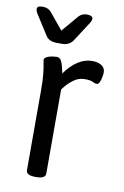

<svg xmlns="http://www.w3.org/2000/svg" viewBox="-83 -770 532 822"><g transform="rotate(10 183.0 -359.5)"><path d="M283 -529Q302 -529 315 -524Q328 -519 334.5 -510Q341 -501 341 -490Q341 -480 338.5 -467.5Q336 -455 331.5 -445.5Q327 -436 321 -436Q311 -436 301.5 -441.5Q292 -447 266 -447Q240 -447 219 -431.5Q198 -416 186 -401Q174 -386 174 -386V-20Q174 2 134 2H130Q90 2 90 -20V-371Q90 -412 87 -439Q84 -466 81 -480Q78 -494 78 -497Q78 -504 84.5 -508.5Q91 -513 100 -515.5Q109 -518 118 -519Q127 -520 132 -520Q144 -520 150.5 -509Q157 -498 160.5 -482.5Q164 -467 167 -454Q192 -490 222 -509.5Q252 -529 283 -529ZM229 -721Q253 -721 253 -706Q253 -698 247 -689L190 -601Q182 -590 170.5 -584.5Q159 -579 144 -579H119Q104 -579 92 -584.5Q80 -590 73 -601L17 -689Q11 -699 11 -707Q11 -721 34 -721H36Q46 -721 54 -718Q62 -715 70 -708L131 -634L194 -708Q202 -715 209.5 -718Q217 -721 227 -721Z"/></g></svg>

Font: Asap VF Beta
Style: Regular
Weight: 400
Designer: Pablo Cosgaya
Foundry: Pablo Cosgaya
Version: Version 1.007